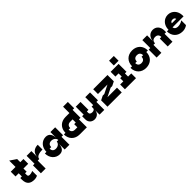

<svg xmlns="http://www.w3.org/2000/svg" viewBox="497 -2491 4282 4282"><g transform="rotate(-45 2637.5 -350.0)"><path d="M350 0C405 0 455 -25 450 -25V-174C446 -171 400 -150 350 -150C305 -150 300 -175 300 -200V-250H350V-350H500V-500H400V-600L250 -700V-500H100V-350H200V-250H150V-200C150 -50 230 0 350 0ZM450 -174V-175Z M600 -250H550V0H700V-250H750C750 -325 850 -350 950 -350V-500C825 -500 750 -425 750 -300V-500H600Z M975 -250H925C925 -100 1025 0 1150 0C1250 0 1300 -75 1300 -200V0H1450V-250H1500V-500H1350V-300C1350 -426 1300 -500 1200 -500C1075 -500 975 -400 975 -250ZM1075 -250H1125C1125 -300 1150 -350 1225 -350C1300 -350 1350 -300 1350 -250H1300C1300 -200 1250 -150 1175 -150C1100 -150 1075 -200 1075 -250Z M1575 -250H1525C1525 -100 1625 0 1775 0H2000V-250H2050V-500H2100V-700H1950V-500H1900H1825C1675 -500 1575 -400 1575 -250ZM1675 -250H1725C1725 -300 1750 -350 1825 -350H1900V-250H1850V-150H1775C1700 -150 1675 -200 1675 -250Z M2150 -250H2100V-150C2100 -50 2175 0 2250 0C2325 0 2400 -50 2400 -150V0H2550V-250H2600V-500H2450V-250H2400V-200C2400 -175 2375 -150 2325 -150C2275 -150 2250 -175 2250 -200V-250H2300V-500H2150Z M2800 -250H2750L2650 -200V0H3100V-150H2800L3000 -250H3050L3150 -300V-500H2700V-350H3000Z M3200 0H3550V-150H3450V-250H3500V-500H3250V-350H3350V-250H3300V-150H3200ZM3400 -550H3550V-700H3400Z M3675 -250H3625C3625 -100 3725 0 3875 0C4025 0 4125 -100 4125 -250H4175C4175 -400 4075 -500 3925 -500C3775 -500 3675 -400 3675 -250ZM3775 -250H3825C3825 -325 3875 -350 3925 -350C3975 -350 4025 -325 4025 -250H3975C3975 -175 3925 -150 3875 -150C3825 -150 3775 -175 3775 -250Z M4400 -300V-500H4250V-250H4200V0H4350V-250H4400C4400 -325 4450 -350 4500 -350C4550 -350 4600 -325 4600 -250H4550V0H4700V-250H4750V-300C4750 -425 4675 -500 4575 -500C4475 -500 4400 -425 4400 -300Z M4825 -250H4775C4775 -100 4875 0 5025 0C5125 0 5175 -50 5175 -50V-200C5175 -200 5125 -150 5025 -150C4981 -150 4937 -169 4927 -225H5275V-250C5275 -400 5175 -500 5050 -500C4925 -500 4825 -400 4825 -250ZM4980 -300C4990 -337 5013 -350 5050 -350C5087 -350 5110 -337 5120 -300Z"/></g></svg>

Font: LS-VG5000 Bold Shifted
Style: Regular
Weight: 400
Designer: Justin Bihan, 2021
Foundry: Justin Bihan, 2021
Version: Version 1.000;Glyphs 3.1.2 (3151)